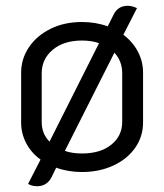

<svg xmlns="http://www.w3.org/2000/svg" viewBox="-20 -585 567 663"><path d="M474 -334V-162Q474 -114 447 -75Q420 -36 371.5 -13.5Q323 9 263 9Q215 9 174 -6L158 27Q142 58 108 58Q90 58 77 50L120 -34Q88 -57 70.5 -90.5Q53 -124 53 -162V-334Q53 -382 80 -422Q107 -462 154.5 -485.5Q202 -509 263 -509Q311 -509 352 -494L372 -534Q387 -565 421 -565Q435 -565 453 -557L406 -465Q438 -441 456 -407Q474 -373 474 -334ZM151 -96 322 -436Q296 -445 263 -445Q200 -445 162 -413Q124 -381 124 -332V-164Q124 -123 151 -96ZM402 -332Q402 -374 375 -403L204 -64Q229 -55 263 -55Q327 -55 364.5 -85.5Q402 -116 402 -164Z"/></svg>

Font: K2D Light
Style: Regular
Weight: 300
Designer: Katatrad Aksorn Co.,Ltd.
Foundry: Cadson Demak Co.,Ltd.
Version: Version 1.000; ttfautohint (v1.6)